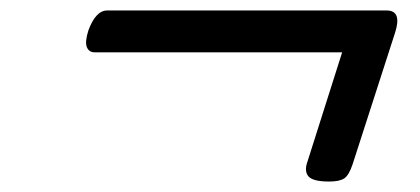

<svg xmlns="http://www.w3.org/2000/svg" viewBox="-20 -498 803 367"><path d="M609 -151Q578 -151 569.5 -161Q561 -171 568 -190L634 -398H161Q150 -398 146 -408Q142 -418 149 -440Q163 -478 185 -478H719Q749 -478 735 -435L654 -184Q647 -163 638 -157Q629 -151 609 -151Z"/></svg>

Font: Playwrite CA
Style: Regular
Weight: 400
Designer: Veronika Burian, José Scaglione
Foundry: TypeTogether
Version: Version 1.002